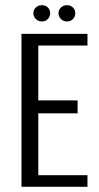

<svg xmlns="http://www.w3.org/2000/svg" viewBox="-20 -722 382 742"><path d="M63 0V-591H318V-546H128V-334H280V-284H128V-45H318V0ZM142 -639Q128 -639 118.5 -648.5Q109 -658 109 -671Q109 -684 118.5 -693Q128 -702 142 -702Q156 -702 165 -693Q174 -684 174 -671Q174 -658 165 -648.5Q156 -639 142 -639ZM239 -639Q225 -639 215.5 -648.5Q206 -658 206 -671Q206 -684 215.5 -693Q225 -702 239 -702Q253 -702 262 -693Q271 -684 271 -671Q271 -658 262 -648.5Q253 -639 239 -639Z"/></svg>

Font: Alumni Sans Thin
Style: Regular
Weight: 400
Version: Version 1.018